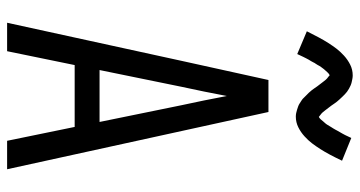

<svg xmlns="http://www.w3.org/2000/svg" viewBox="-256 -756 1012 540"><g transform="rotate(90 250.0 -486.0)"><path d="M44 0 151 -490 205 -735H295L456 0H376L337 -190H163L124 0ZM177 -260H323L276 -490Q269 -522 262.5 -554Q256 -586 250 -618Q244 -586 237.5 -554Q231 -522 224 -490ZM308 -812Q303 -812 298 -813Q293 -814 288.5 -815.5Q284 -817 279.5 -818.5Q275 -820 270.5 -823Q266 -826 262 -828.5Q258 -831 255 -834.5Q252 -838 248 -841.5Q244 -845 240.5 -849Q237 -853 234 -856.5Q231 -860 228.5 -864Q226 -868 223 -872Q220 -876 216.5 -880.5Q213 -885 210 -889Q207 -893 204 -896.5Q201 -900 196 -903.5Q191 -907 191 -909H193Q193 -908 189.5 -906Q186 -904 183.5 -901Q181 -898 178.5 -895.5Q176 -893 174.5 -891Q173 -889 171.5 -887Q170 -885 168.5 -883Q167 -881 165.5 -878.5Q164 -876 162.5 -873Q161 -870 159 -867.5Q157 -865 155.5 -861.5Q154 -858 152 -855Q150 -852 148 -848.5Q146 -845 144 -841Q142 -837 140 -833Q138 -829 136 -824.5Q134 -820 132 -816L68 -843Q77 -861 85 -876Q93 -891 101 -903.5Q109 -916 117 -926.5Q125 -937 136.5 -947.5Q148 -958 162 -965Q176 -972 192 -972Q197 -972 202 -971Q207 -970 211.5 -969Q216 -968 220.5 -966Q225 -964 229.5 -961.5Q234 -959 238 -956Q242 -953 245 -950Q248 -947 252 -943Q256 -939 259.5 -935Q263 -931 266 -927.5Q269 -924 271.5 -920Q274 -916 277 -912Q280 -908 283.5 -903.5Q287 -899 290 -895Q293 -891 296 -887.5Q299 -884 304 -880.5Q309 -877 309 -876H307L311 -878Q314 -880 316.5 -883Q319 -886 321.5 -889Q324 -892 325.5 -893.5Q327 -895 328.5 -897Q330 -899 331.5 -901.5Q333 -904 334.5 -906.5Q336 -909 337.5 -911.5Q339 -914 341 -917Q343 -920 344.5 -923Q346 -926 348 -929.5Q350 -933 352 -936.5Q354 -940 356 -943.5Q358 -947 360 -951Q362 -955 364 -959.5Q366 -964 368 -968L432 -942Q423 -923 415 -908Q407 -893 399 -880.5Q391 -868 383 -857.5Q375 -847 363.5 -836.5Q352 -826 338 -819Q324 -812 308 -812Z"/></g></svg>

Font: Iosevka Custom
Style: Regular
Weight: 400
Monospace: yes
Designer: Belleve Invis
Foundry: Belleve Invis
Version: Version 32.5.0; ttfautohint (v1.8.4)